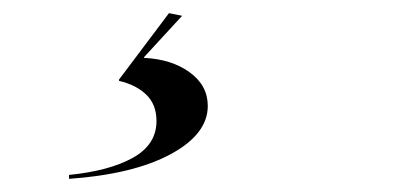

<svg xmlns="http://www.w3.org/2000/svg" viewBox="-20 -24 630 292"><path d="M218 160Q218 135 202.5 120Q187 105 161 99V97L237 -4L257 0L199 63V64Q241 66 268.5 86Q296 106 296 137Q296 180 239.5 210.5Q183 241 85 248V242Q146 236 182 216Q218 196 218 160Z"/></svg>

Font: Nyght Serif Italic
Style: Regular
Weight: 400
Italic angle: -16°
Designer: Maksym Kobuzan
Version: Version 0.410